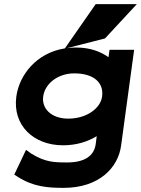

<svg xmlns="http://www.w3.org/2000/svg" viewBox="-20 -712 682 929"><path d="M304 -479 488 -526 642 -692H443L294 -478C155 -456 73 -348 59 -245C40 -105 143 -9 285 -9C349 -9 403 -26 448 -53L443 -14C435 42 390 74 305 74C242 74 199 73 131 31L106 13L49 133L65 143C141 192 212 197 288 197C460 197 552 99 566 -8L629 -471H510L505 -435C468 -462 416 -482 349 -482C334 -482 318 -481 304 -479ZM189 -245C197 -307 260 -357 339 -357C434 -357 483 -312 474 -245C467 -190 402 -138 310 -138C226 -138 181 -189 189 -245Z"/></svg>

Font: Charger
Style: HemiRT
Weight: 900
Designer: Jasper
Foundry: Cannot Into Space Fonts
Version: Version 0.99